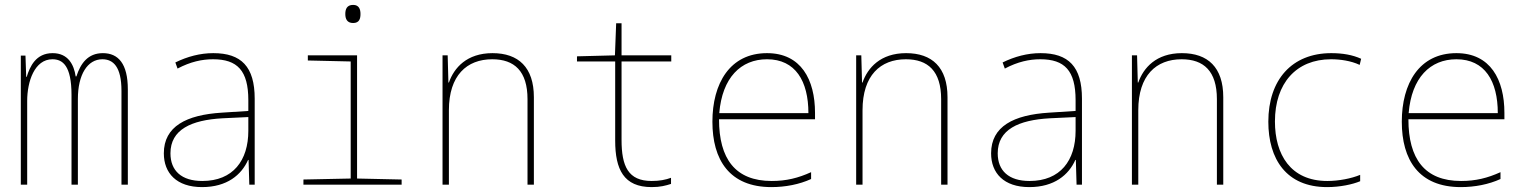

<svg xmlns="http://www.w3.org/2000/svg" viewBox="-20 -754 6233 784"><path d="M65 0H91V-342C91 -421 121 -512 194 -512C236 -512 272 -486 272 -366V0H298V-350C298 -449 337 -512 398 -512C442 -512 476 -482 476 -383V0H502V-389C502 -494 463 -537 400 -537C339 -537 309 -495 292 -442H289C282 -490 258 -537 195 -537C126 -537 102 -482 89 -440H87L84 -527H65Z M805 10C907 10 966 -40 993 -101H995L998 0H1020V-351C1020 -482 965 -537 851 -537C797 -537 745 -523 696 -499L705 -474C758 -502 805 -512 850 -512C949 -512 994 -466 994 -345V-301L886 -294C741 -285 649 -238 649 -128C649 -47 701 10 805 10ZM806 -15C721 -15 676 -57 676 -128C676 -225 761 -264 889 -271L994 -276V-220C994 -99 932 -15 806 -15Z M1422 -660C1448 -660 1452 -679 1452 -697C1452 -716 1446 -734 1422 -734C1396 -734 1390 -716 1390 -697C1390 -677 1397 -660 1422 -660ZM1219 0H1620V-21L1438 -25V-528H1237V-507L1412 -503V-25L1219 -21Z M1787 0H1813V-304C1813 -446 1886 -512 1990 -512C2080 -512 2134 -464 2134 -349V0H2160V-357C2160 -479 2097 -537 1991 -537C1886 -537 1834 -477 1813 -417H1811L1808 -528H1787Z M2641 10C2676 10 2698 4 2720 -3V-28C2698 -20 2674 -15 2641 -15C2545 -15 2518 -75 2518 -183V-503H2721V-528H2518V-659H2496L2491 -528L2336 -524V-503H2492V-180C2492 -62 2527 10 2641 10Z M3130 10C3187 10 3244 -1 3292 -23V-51C3239 -27 3191 -15 3131 -15C2982 -15 2916 -106 2916 -267H3308V-293C3308 -429 3251 -537 3112 -537C2960 -537 2889 -413 2889 -257C2889 -102 2958 10 3130 10ZM3281 -292H2917C2929 -437 3005 -512 3112 -512C3228 -512 3281 -423 3281 -292Z M3476 0H3502V-304C3502 -446 3575 -512 3679 -512C3769 -512 3823 -464 3823 -349V0H3849V-357C3849 -479 3786 -537 3680 -537C3575 -537 3523 -477 3502 -417H3500L3497 -528H3476Z M4183 10C4285 10 4344 -40 4371 -101H4373L4376 0H4398V-351C4398 -482 4343 -537 4229 -537C4175 -537 4123 -523 4074 -499L4083 -474C4136 -502 4183 -512 4228 -512C4327 -512 4372 -466 4372 -345V-301L4264 -294C4119 -285 4027 -238 4027 -128C4027 -47 4079 10 4183 10ZM4184 -15C4099 -15 4054 -57 4054 -128C4054 -225 4139 -264 4267 -271L4372 -276V-220C4372 -99 4310 -15 4184 -15Z M4602 0H4628V-304C4628 -446 4701 -512 4805 -512C4895 -512 4949 -464 4949 -349V0H4975V-357C4975 -479 4912 -537 4806 -537C4701 -537 4649 -477 4628 -417H4626L4623 -528H4602Z M5399 10C5452 10 5503 -1 5534 -14V-40C5498 -25 5446 -15 5400 -15C5249 -15 5186 -124 5186 -258C5186 -414 5273 -512 5415 -512C5452 -512 5496 -506 5532 -489L5538 -514C5503 -530 5462 -537 5416 -537C5255 -537 5159 -428 5159 -257C5159 -105 5232 10 5399 10Z M5945 10C6002 10 6059 -1 6107 -23V-51C6054 -27 6006 -15 5946 -15C5797 -15 5731 -106 5731 -267H6123V-293C6123 -429 6066 -537 5927 -537C5775 -537 5704 -413 5704 -257C5704 -102 5773 10 5945 10ZM6096 -292H5732C5744 -437 5820 -512 5927 -512C6043 -512 6096 -423 6096 -292Z"/></svg>

Font: Noto Sans Mono SemiCondensed Thin
Style: Regular
Weight: 100
Width: 4
Designer: Monotype Design Team
Foundry: Monotype Imaging Inc.
Version: Version 2.014